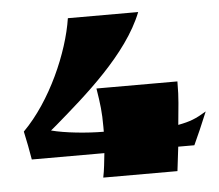

<svg xmlns="http://www.w3.org/2000/svg" viewBox="-42 -546 675 593"><g transform="rotate(-5 295.0 -250.0)"><path d="M500 -142C505 -200 509 -219 509 -276H258C266 -226 269 -202 269 -157V-141C218 -141 148 -148 107 -159L125 -174C220 -256 357 -373 407 -500H189C173 -395 110 -250 23 -163C30 -132 35 -104 40 -75H265C262 -48 260 -24 255 0H485L494 -75H544C560 -110 569 -130 588 -176C555 -156 537 -149 500 -142Z"/></g></svg>

Font: Ruslan Display
Style: Regular
Weight: 400
Designer: Denis Masharov, Vladimir Rabdu
Foundry: Denis Masharov, Vladimir Rabdu
Version: Version 1.001